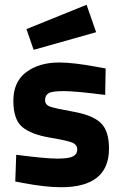

<svg xmlns="http://www.w3.org/2000/svg" viewBox="-20 -773 512 805"><path d="M421 -375Q297 -391 247.5 -391Q198 -391 183.5 -382Q169 -373 169 -353.5Q169 -334 188.5 -326.5Q208 -319 288.5 -304.5Q369 -290 403 -257Q437 -224 437 -150Q437 12 236 12Q170 12 76 -6L44 -12L48 -124Q172 -108 220.5 -108Q269 -108 286.5 -117.5Q304 -127 304 -146Q304 -165 285.5 -174Q267 -183 189.5 -196Q112 -209 74 -240Q36 -271 36 -350.5Q36 -430 90 -470.5Q144 -511 229 -511Q288 -511 390 -492L423 -486ZM91 -651 343 -753 383 -638 121 -564Z"/></svg>

Font: Titillium Web
Style: Bold
Weight: 700
Version: Version 1.001;PS 57.000;hotconv 1.0.70;makeotf.lib2.5.55311